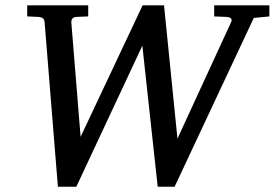

<svg xmlns="http://www.w3.org/2000/svg" viewBox="-20 -691 1040 727"><path d="M940.9 -623 641.1 16.1H577.1L519 -518.1L269 16.1H199.2L148.9 -606.9Q147.9 -616.7 142.8 -621.3Q137.7 -626 125 -627L83 -628.9V-670.9H314V-628.9L270 -627Q258.8 -626 254.4 -621.1Q250 -616.2 250 -606.9L285.2 -172.9L520 -670.9H601.1L651.9 -166L855 -606.9Q863.8 -625.5 835.9 -627L791 -628.9V-670.9H1000V-628.9Z"/></svg>

Font: Charis SIL Phon
Style: Italic
Weight: 400
Italic angle: -11°
Foundry: SIL International
Version: Version 5.000